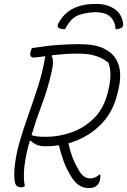

<svg xmlns="http://www.w3.org/2000/svg" viewBox="-20 -944 645 974"><path d="M310 -796Q299 -796 290 -797.5Q281 -799 276 -804Q268 -812 278 -829Q306 -879 353 -901.5Q400 -924 461 -924H469Q521 -924 558.5 -900Q596 -876 604 -829Q607 -812 599 -805Q593 -800 584 -798Q575 -796 567 -795Q563 -838 538 -860.5Q513 -883 456 -882Q395 -878 364 -860Q333 -842 310 -796ZM106 0Q99 6 87 6Q62 6 56.5 -16Q51 -38 53 -82Q58 -148 77.5 -217Q97 -286 123 -358.5Q149 -431 173 -506Q197 -581 210 -659Q188 -656 173 -654Q158 -652 152 -652Q128 -652 135 -682Q137 -689 138.5 -692.5Q140 -696 142 -700Q224 -713 281.5 -716.5Q339 -720 383 -720Q461 -720 505.5 -698.5Q550 -677 569.5 -642.5Q589 -608 589.5 -568Q590 -528 581 -491L574 -463Q551 -369 485 -306Q419 -243 327 -217Q336 -176 348 -145Q360 -114 380 -80Q404 -39 437 -39Q463 -39 485 -59H489Q490 -46 487 -31Q483 -14 473 -4Q459 10 432 10Q401 10 379 -5.5Q357 -21 337 -55Q316 -90 302.5 -127Q289 -164 279 -207Q246 -202 211 -202Q183 -202 166 -209.5Q149 -217 136 -230L131 -229Q121 -196 114 -162Q107 -128 103 -94Q98 -36 106 0ZM240 -571Q222 -493 193 -415.5Q164 -338 140 -259Q151 -254 168 -252Q185 -250 214 -250Q279 -250 344 -273Q409 -296 458.5 -346Q508 -396 527 -476L531 -493Q550 -572 530 -626Q501 -649 465.5 -660.5Q430 -672 372 -672Q337 -672 304.5 -669.5Q272 -667 245 -664L242 -659Q256 -639 240 -571Z"/></svg>

Font: Recursive Mn Csl St Lt
Style: Italic
Weight: 300
Italic angle: -15°
Monospace: yes
Version: Version 1.079;hotconv 1.0.112;makeotfexe 2.5.65598; ttfautoh